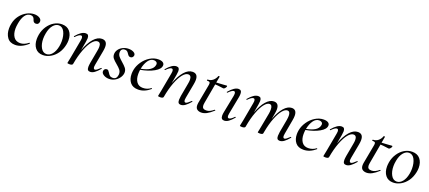

<svg xmlns="http://www.w3.org/2000/svg" viewBox="47 -1337 4984 2231"><g transform="rotate(20 2539.0 -221.5)"><path d="M308 -68Q311 -68 313.5 -64Q316 -60 314 -58Q237 13 158 13Q92 13 59.5 -32Q27 -77 27 -144Q27 -174 33 -202Q44 -261 78.5 -306Q113 -351 159 -375Q205 -399 250 -399Q286 -399 312.5 -383.5Q339 -368 339 -342Q339 -325 329 -313Q319 -301 300 -301Q269 -301 260 -337Q249 -375 212 -375Q170 -375 143 -336.5Q116 -298 105 -234Q98 -194 98 -168Q98 -104 125 -65Q152 -26 206 -26Q255 -26 306 -67Z M672 -83Q638 -36 593 -11Q548 14 501 14Q439 14 405.5 -28.5Q372 -71 372 -139Q372 -161 377 -193Q388 -252 419.5 -299Q451 -346 496 -372.5Q541 -399 591 -399Q655 -399 689.5 -357.5Q724 -316 724 -248Q724 -222 718 -193Q705 -130 672 -83ZM654 -212Q654 -280 629.5 -327.5Q605 -375 560 -375Q522 -375 491 -338Q460 -301 448 -236Q441 -198 441 -169Q441 -102 466.5 -56.5Q492 -11 536 -11Q575 -11 605.5 -48Q636 -85 648 -149Q654 -181 654 -212Z M831 -376Q860 -395 887 -395Q907 -395 916 -383.5Q925 -372 925 -347Q925 -332 920 -302L900 -192Q936 -290 984 -344.5Q1032 -399 1085 -399Q1118 -399 1134.5 -380Q1151 -361 1151 -322Q1151 -299 1145 -267L1112 -89Q1109 -74 1109 -64Q1109 -34 1128 -34Q1138 -34 1153 -45Q1168 -56 1190 -77Q1192 -79 1193 -79Q1196 -79 1198 -75.5Q1200 -72 1198 -69Q1164 -29 1137 -10Q1110 9 1084 9Q1064 9 1055 -2.5Q1046 -14 1046 -40Q1046 -57 1051 -89L1080 -248Q1086 -278 1086 -300Q1086 -354 1047 -354Q1015 -354 981 -313Q947 -272 917 -194Q887 -116 868 -9Q866 -1 856 3.5Q846 8 829 8Q802 8 802 1L806 -19Q815 -62 817 -74L858 -297Q861 -312 861 -322Q861 -353 842 -353Q818 -353 776 -309Q775 -308 773 -308Q770 -308 768 -311.5Q766 -315 768 -317Q802 -357 831 -376Z M1465 -121Q1465 -91 1445.5 -60Q1426 -29 1392.5 -9Q1359 11 1318 11Q1280 11 1251.5 -6.5Q1223 -24 1223 -48Q1223 -66 1233.5 -76Q1244 -86 1259 -86Q1270 -86 1277 -79.5Q1284 -73 1294 -57Q1305 -37 1318 -26Q1331 -15 1354 -15Q1402 -15 1409 -69Q1410 -73 1410 -82Q1410 -111 1393.5 -132Q1377 -153 1343 -181Q1310 -208 1293 -229Q1276 -250 1276 -279Q1276 -311 1295.5 -338Q1315 -365 1347.5 -380.5Q1380 -396 1416 -396Q1455 -396 1480 -381Q1505 -366 1502 -343Q1499 -328 1489 -319.5Q1479 -311 1467 -311Q1452 -311 1444 -318Q1436 -325 1427 -339Q1417 -355 1406.5 -363.5Q1396 -372 1377 -372Q1358 -372 1345.5 -362Q1333 -352 1331 -335Q1330 -331 1330 -322Q1330 -295 1346.5 -274Q1363 -253 1395 -226Q1430 -196 1447.5 -173.5Q1465 -151 1465 -121Z M1821 -58Q1824 -58 1826.5 -55Q1829 -52 1827 -49Q1756 12 1678 12Q1612 12 1579 -29Q1546 -70 1546 -135Q1546 -157 1551 -185Q1561 -237 1594.5 -286.5Q1628 -336 1678 -367.5Q1728 -399 1784 -399Q1819 -399 1838 -386.5Q1857 -374 1857 -353Q1857 -306 1788.5 -267.5Q1720 -229 1623 -212Q1619 -188 1619 -160Q1619 -99 1645.5 -62Q1672 -25 1723 -25Q1778 -25 1820 -58ZM1778 -324Q1780 -334 1780 -337Q1780 -354 1767.5 -363Q1755 -372 1737 -372Q1696 -372 1667 -331.5Q1638 -291 1625 -226Q1763 -252 1778 -324Z M1952 -376Q1981 -395 2008 -395Q2028 -395 2037 -383.5Q2046 -372 2046 -347Q2046 -332 2041 -302L2021 -192Q2057 -290 2105 -344.5Q2153 -399 2206 -399Q2239 -399 2255.5 -380Q2272 -361 2272 -322Q2272 -299 2266 -267L2233 -89Q2230 -74 2230 -64Q2230 -34 2249 -34Q2259 -34 2274 -45Q2289 -56 2311 -77Q2313 -79 2314 -79Q2317 -79 2319 -75.5Q2321 -72 2319 -69Q2285 -29 2258 -10Q2231 9 2205 9Q2185 9 2176 -2.5Q2167 -14 2167 -40Q2167 -57 2172 -89L2201 -248Q2207 -278 2207 -300Q2207 -354 2168 -354Q2136 -354 2102 -313Q2068 -272 2038 -194Q2008 -116 1989 -9Q1987 -1 1977 3.5Q1967 8 1950 8Q1923 8 1923 1L1927 -19Q1936 -62 1938 -74L1979 -297Q1982 -312 1982 -322Q1982 -353 1963 -353Q1939 -353 1897 -309Q1896 -308 1894 -308Q1891 -308 1889 -311.5Q1887 -315 1889 -317Q1923 -357 1952 -376Z M2605 -340Q2600 -340 2567.5 -345Q2535 -350 2501 -351L2457 -106Q2454 -91 2454 -79Q2454 -54 2466 -42.5Q2478 -31 2504 -31Q2528 -31 2549.5 -41.5Q2571 -52 2597 -73H2598Q2601 -73 2604 -70Q2607 -67 2605 -65Q2560 -24 2525.5 -6Q2491 12 2459 12Q2427 12 2407 -3.5Q2387 -19 2387 -56Q2387 -62 2389 -80L2431 -306Q2435 -323 2435 -337Q2435 -351 2427 -355.5Q2419 -360 2397 -360Q2394 -360 2394 -365Q2394 -368 2395.5 -371Q2397 -374 2398 -374Q2435 -374 2462.5 -396.5Q2490 -419 2502 -454Q2502 -457 2509 -457Q2513 -457 2516.5 -455.5Q2520 -454 2519 -453L2505 -376Q2529 -377 2551 -378.5Q2573 -380 2591 -381Q2620 -384 2631 -384Q2635 -384 2637 -381Q2639 -378 2638 -374Q2635 -364 2625 -352Q2615 -340 2605 -340Z M2795 -10Q2767 9 2741 9Q2701 9 2701 -40Q2701 -61 2707 -89L2748 -297Q2751 -312 2751 -323Q2751 -353 2732 -353Q2721 -353 2704 -341.5Q2687 -330 2667 -309Q2666 -308 2664 -308Q2661 -308 2658.5 -311.5Q2656 -315 2659 -317Q2725 -395 2776 -395Q2796 -395 2805.5 -383.5Q2815 -372 2815 -348Q2815 -325 2810 -302L2769 -89Q2766 -74 2766 -63Q2766 -34 2784 -34Q2807 -34 2847 -76Q2848 -77 2850 -77Q2854 -77 2856 -73.5Q2858 -70 2855 -68Q2822 -29 2795 -10Z M3058 -347Q3058 -332 3053 -302L3035 -198Q3069 -293 3115.5 -346Q3162 -399 3212 -399Q3274 -399 3274 -322Q3274 -300 3268 -268L3255 -197Q3290 -293 3336.5 -346Q3383 -399 3433 -399Q3494 -399 3494 -323Q3494 -299 3488 -267L3456 -89Q3453 -74 3453 -63Q3453 -34 3471 -34Q3481 -34 3496 -45Q3511 -56 3533 -77Q3535 -79 3537 -79Q3540 -79 3542 -75.5Q3544 -72 3541 -69Q3507 -29 3480.5 -10Q3454 9 3428 9Q3408 9 3399 -2.5Q3390 -14 3390 -39Q3390 -56 3395 -89L3424 -248Q3429 -281 3429 -300Q3429 -354 3394 -354Q3365 -354 3333.5 -316.5Q3302 -279 3273 -205.5Q3244 -132 3225 -31L3221 -9Q3220 -1 3210 3.5Q3200 8 3182 8Q3156 8 3156 1Q3157 -5 3162.5 -30Q3168 -55 3171 -74L3204 -249Q3208 -273 3208 -297Q3208 -354 3173 -354Q3144 -354 3111.5 -314Q3079 -274 3050 -198Q3021 -122 3003 -20L3001 -9Q2996 8 2961 8Q2935 8 2935 1L2950 -71L2991 -297Q2994 -312 2994 -322Q2994 -353 2975 -353Q2951 -353 2909 -309Q2908 -308 2906 -308Q2903 -308 2901 -311.5Q2899 -315 2901 -317Q2935 -357 2964 -376Q2993 -395 3020 -395Q3040 -395 3049 -383.5Q3058 -372 3058 -347Z M3865 -58Q3868 -58 3870.5 -55Q3873 -52 3871 -49Q3800 12 3722 12Q3656 12 3623 -29Q3590 -70 3590 -135Q3590 -157 3595 -185Q3605 -237 3638.5 -286.5Q3672 -336 3722 -367.5Q3772 -399 3828 -399Q3863 -399 3882 -386.5Q3901 -374 3901 -353Q3901 -306 3832.5 -267.5Q3764 -229 3667 -212Q3663 -188 3663 -160Q3663 -99 3689.5 -62Q3716 -25 3767 -25Q3822 -25 3864 -58ZM3822 -324Q3824 -334 3824 -337Q3824 -354 3811.5 -363Q3799 -372 3781 -372Q3740 -372 3711 -331.5Q3682 -291 3669 -226Q3807 -252 3822 -324Z M3996 -376Q4025 -395 4052 -395Q4072 -395 4081 -383.5Q4090 -372 4090 -347Q4090 -332 4085 -302L4065 -192Q4101 -290 4149 -344.5Q4197 -399 4250 -399Q4283 -399 4299.5 -380Q4316 -361 4316 -322Q4316 -299 4310 -267L4277 -89Q4274 -74 4274 -64Q4274 -34 4293 -34Q4303 -34 4318 -45Q4333 -56 4355 -77Q4357 -79 4358 -79Q4361 -79 4363 -75.5Q4365 -72 4363 -69Q4329 -29 4302 -10Q4275 9 4249 9Q4229 9 4220 -2.5Q4211 -14 4211 -40Q4211 -57 4216 -89L4245 -248Q4251 -278 4251 -300Q4251 -354 4212 -354Q4180 -354 4146 -313Q4112 -272 4082 -194Q4052 -116 4033 -9Q4031 -1 4021 3.5Q4011 8 3994 8Q3967 8 3967 1L3971 -19Q3980 -62 3982 -74L4023 -297Q4026 -312 4026 -322Q4026 -353 4007 -353Q3983 -353 3941 -309Q3940 -308 3938 -308Q3935 -308 3933 -311.5Q3931 -315 3933 -317Q3967 -357 3996 -376Z M4649 -340Q4644 -340 4611.5 -345Q4579 -350 4545 -351L4501 -106Q4498 -91 4498 -79Q4498 -54 4510 -42.5Q4522 -31 4548 -31Q4572 -31 4593.5 -41.5Q4615 -52 4641 -73H4642Q4645 -73 4648 -70Q4651 -67 4649 -65Q4604 -24 4569.5 -6Q4535 12 4503 12Q4471 12 4451 -3.5Q4431 -19 4431 -56Q4431 -62 4433 -80L4475 -306Q4479 -323 4479 -337Q4479 -351 4471 -355.5Q4463 -360 4441 -360Q4438 -360 4438 -365Q4438 -368 4439.5 -371Q4441 -374 4442 -374Q4479 -374 4506.5 -396.5Q4534 -419 4546 -454Q4546 -457 4553 -457Q4557 -457 4560.5 -455.5Q4564 -454 4563 -453L4549 -376Q4573 -377 4595 -378.5Q4617 -380 4635 -381Q4664 -384 4675 -384Q4679 -384 4681 -381Q4683 -378 4682 -374Q4679 -364 4669 -352Q4659 -340 4649 -340Z M5003 -83Q4969 -36 4924 -11Q4879 14 4832 14Q4770 14 4736.5 -28.5Q4703 -71 4703 -139Q4703 -161 4708 -193Q4719 -252 4750.5 -299Q4782 -346 4827 -372.5Q4872 -399 4922 -399Q4986 -399 5020.5 -357.5Q5055 -316 5055 -248Q5055 -222 5049 -193Q5036 -130 5003 -83ZM4985 -212Q4985 -280 4960.5 -327.5Q4936 -375 4891 -375Q4853 -375 4822 -338Q4791 -301 4779 -236Q4772 -198 4772 -169Q4772 -102 4797.5 -56.5Q4823 -11 4867 -11Q4906 -11 4936.5 -48Q4967 -85 4979 -149Q4985 -181 4985 -212Z"/></g></svg>

Font: CormorantInfant-MediumItalic
Style: Italic
Weight: 500
Italic angle: -10°
Designer: Christian Thalmann (Catharsis Fonts)
Foundry: Catharsis Fonts
Version: Version 3.303